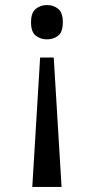

<svg xmlns="http://www.w3.org/2000/svg" viewBox="-20 -561 372 761"><path d="M193 -333 224 180H108L139 -333ZM166 -541Q192 -541 210.5 -526Q229 -511 229 -473Q229 -434 210.5 -419.5Q192 -405 166 -405Q141 -405 122 -419.5Q103 -434 103 -473Q103 -511 122 -526Q141 -541 166 -541Z"/></svg>

Font: Noto Naskh Arabic UI
Style: Regular
Weight: 400
Designer: Monotype Design Team, David Williams, Mohamad Dakak and Nizar Qandah
Foundry: Monotype Imaging Inc.
Version: Version 2.014